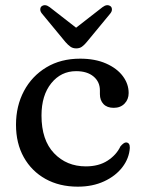

<svg xmlns="http://www.w3.org/2000/svg" viewBox="-20 -706 550 738"><path d="M474.5 -348.5Q474.5 -324 458.8 -307.8Q443 -291.5 417 -291.5Q391.5 -291.5 377.8 -306Q364 -320.5 364 -344V-358.5Q364 -391.5 339.5 -412Q315 -432.5 272.5 -432.5Q214.5 -432.5 177 -386Q139.5 -339.5 139.5 -262Q139.5 -167.5 187.8 -117Q236 -66.5 310 -66.5Q359.5 -66.5 393.5 -88.5Q427.5 -110.5 443 -143.5Q456 -158.5 464.5 -158.5Q479.5 -158 479 -137.5Q476.5 -97.5 450.5 -63.5Q424.5 -29.5 380.2 -9Q336 11.5 279 11.5Q208.5 11.5 155 -18.2Q101.5 -48 71.5 -101.5Q41.5 -155 41.5 -226.5Q41.5 -298.5 72 -356Q102.5 -413.5 158 -447Q213.5 -480.5 288 -480.5Q345.5 -480.5 387.5 -462Q429.5 -443.5 452 -413.5Q474.5 -383.5 474.5 -348.5ZM313.5 -544.5Q304 -533 295 -526.5Q286 -520 273 -520Q260 -520 250.8 -526.5Q241.5 -533 231.5 -544.5L141.5 -653.5Q134.5 -662 134.8 -669.8Q135 -677.5 139.5 -681.5Q153 -692 171 -678.5L272.5 -599.5L374 -678.5Q392 -692 405.5 -681.5Q410 -677.5 410.2 -669.8Q410.5 -662 403.5 -653.5Z"/></svg>

Font: Fraunces 9pt Soft
Style: Regular
Weight: 400
Version: Version 1.000;[0bf87f6ff]